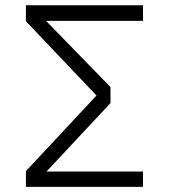

<svg xmlns="http://www.w3.org/2000/svg" viewBox="-20 -725 655 745"><path d="M408.7 -387.2V-325.1L160.5 -59.5H534.9V0H80.5V-61L354.4 -354.4L80.5 -642.6V-704.6H534.9V-644.1H158.5Z"/></svg>

Font: Fira Code Fixed Light
Style: Regular
Weight: 300
Monospace: yes
Designer: Carrois Corporate, Edenspiekermann AG, Nikita Prokopov
Foundry: Carrois Corporate, Edenspiekermann AG, Nikita Prokopov
Version: Version 5.002